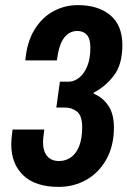

<svg xmlns="http://www.w3.org/2000/svg" viewBox="-20 -718 498 750"><path d="M209 12Q118 12 71 -33Q24 -78 24 -154Q24 -164 25 -176Q26 -188 29 -212H153Q150 -189 149 -179.5Q148 -170 148 -163Q148 -128 164 -108.5Q180 -89 211 -89Q236 -89 256.5 -103Q277 -117 289 -146.5Q301 -176 301 -221Q301 -266 281 -282Q261 -298 233 -298H200L214 -399H249Q269 -399 288.5 -414Q308 -429 320.5 -458.5Q333 -488 333 -533Q333 -566 319.5 -581.5Q306 -597 282 -597Q251 -597 230.5 -570.5Q210 -544 202 -482H79Q85 -553 114 -601Q143 -649 187.5 -673.5Q232 -698 284 -698Q364 -698 411 -658.5Q458 -619 458 -542Q458 -466 425 -423Q392 -380 346 -356V-352Q381 -338 403 -305.5Q425 -273 425 -220Q425 -149 396 -96.5Q367 -44 318 -16Q269 12 209 12Z"/></svg>

Font: Archivo Narrow
Style: Bold Italic
Weight: 700
Italic angle: -8°
Designer: Hector Gatti
Foundry: Omnibus-Type
Version: Version 3.002